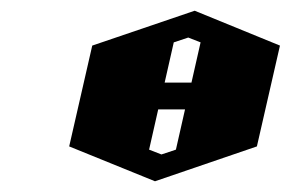

<svg xmlns="http://www.w3.org/2000/svg" viewBox="-20 -529 542 358"><path d="M343 -509 502 -444 459 -256 269 -191 109 -256 152 -444ZM331 -459 304 -450 287 -375H337L354 -450ZM275 -325 258 -250 281 -241 308 -250 325 -325Z"/></svg>

Font: SOV_Meka
Style: Italic
Weight: 400
Italic angle: -13°
Version: Version 1.00